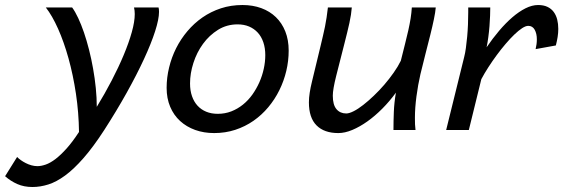

<svg xmlns="http://www.w3.org/2000/svg" viewBox="-118 -518 2244 765"><path d="M169.4 -488.3Q181.6 -471.7 193.6 -446Q205.6 -420.4 216.6 -388.4Q227.5 -356.4 236.8 -319.8Q246.1 -283.2 252.9 -244.6Q259.8 -206.1 263.7 -167.2Q267.6 -128.4 267.6 -92.3Q299.3 -144 326.9 -197Q354.5 -250 375 -299.1Q395.5 -348.1 407.2 -390.1Q418.9 -432.1 418.9 -461.9Q418.9 -476.6 416 -488.3H513.7Q515.6 -481.9 515.6 -470.7Q515.6 -441.9 500 -393.3Q484.4 -344.7 455.6 -282.5Q426.8 -220.2 386.5 -147.9Q346.2 -75.7 297.4 0Q253.4 67.9 214.8 111.8Q176.3 155.8 141.4 181.4Q106.4 207 74.5 217Q42.5 227.1 11.2 227.1Q-22.5 227.1 -49.1 215.3Q-75.7 203.6 -97.7 184.1L-49.8 107.4Q-43.9 113.8 -34.9 120.1Q-25.9 126.5 -15.4 131.8Q-4.9 137.2 7.1 140.6Q19 144 31.2 144Q45.9 144 64.2 137.7Q82.5 131.3 103.3 115.5Q124 99.6 147.5 73.5Q170.9 47.4 196.8 7.8Q195.8 -69.3 184.6 -144.5Q173.3 -219.7 155 -285.4Q136.7 -351.1 113.3 -403.6Q89.8 -456.1 64.5 -488.3Z M828.6 -420.9Q785.6 -420.9 750.7 -399.2Q715.8 -377.4 690.9 -343.3Q666 -309.1 652.6 -267.3Q639.2 -225.6 639.2 -185.5Q639.2 -157.2 647 -134.8Q654.8 -112.3 669.2 -96.7Q683.6 -81.1 703.9 -72.8Q724.1 -64.5 749.5 -64.5Q778.3 -64.5 803.5 -74.2Q828.6 -84 849.9 -101.1Q871.1 -118.2 887.5 -141.1Q903.8 -164.1 915.3 -189.9Q926.8 -215.8 932.9 -243.7Q939 -271.5 939 -298.3Q939 -326.7 931.2 -349.6Q923.3 -372.6 908.9 -388.2Q894.5 -403.8 874.3 -412.4Q854 -420.9 828.6 -420.9ZM545.9 -168Q545.9 -208.5 555.7 -248.8Q565.4 -289.1 583.7 -325.7Q602.1 -362.3 628.7 -393.8Q655.3 -425.3 688.7 -448.5Q722.2 -471.7 762.2 -484.9Q802.2 -498 848.1 -498Q889.2 -498 923.1 -485.6Q957 -473.1 981.2 -449.7Q1005.4 -426.3 1018.8 -392.6Q1032.2 -358.9 1032.2 -316.4Q1032.2 -275.4 1022.7 -235.4Q1013.2 -195.3 995.1 -158.7Q977.1 -122.1 950.9 -90.8Q924.8 -59.6 891.8 -36.6Q858.9 -13.7 819.3 -0.7Q779.8 12.2 735.4 12.2Q694.3 12.2 659.7 -0.2Q625 -12.7 599.6 -35.9Q574.2 -59.1 560.1 -92.5Q545.9 -126 545.9 -168Z M1449.7 0Q1449.7 -36.1 1451.2 -72.5Q1452.6 -108.9 1459.5 -148.9Q1434.6 -114.7 1405.3 -85.2Q1376 -55.7 1345.7 -34.2Q1315.4 -12.7 1285.6 -0.2Q1255.9 12.2 1230 12.2Q1173.8 12.2 1143.3 -18.3Q1112.8 -48.8 1112.8 -109.9Q1112.8 -128.4 1116 -148.7Q1119.1 -168.9 1125 -192.9L1159.2 -334.5Q1164.6 -356.9 1168.9 -375.7Q1173.3 -394.5 1177 -412.4Q1180.7 -430.2 1183.3 -448.5Q1186 -466.8 1188.5 -488.3H1283.7Q1281.7 -460.9 1274.2 -426.5Q1266.6 -392.1 1253.9 -342.8Q1234.9 -268.6 1221.4 -215.1Q1208 -161.6 1208 -136.7Q1208 -100.1 1222.7 -83Q1237.3 -65.9 1261.7 -65.9Q1273.4 -65.9 1291.3 -75Q1309.1 -84 1329.3 -99.9Q1349.6 -115.7 1371.3 -136.5Q1393.1 -157.2 1413.1 -180.4Q1433.1 -203.6 1450.4 -228.3Q1467.8 -252.9 1479 -275.9Q1488.3 -313 1495.8 -342.8Q1503.4 -372.6 1509 -397.7Q1514.6 -422.9 1518.1 -444.8Q1521.5 -466.8 1522.9 -488.3H1618.2Q1616.7 -469.2 1610.8 -441.2Q1605 -413.1 1596.4 -378.7Q1587.9 -344.2 1577.6 -304.7Q1567.4 -265.1 1557.1 -222.2Q1547.4 -180.2 1541.3 -134Q1535.2 -87.9 1535.2 -48.8Q1535.2 -34.7 1535.6 -22.7Q1536.1 -10.7 1537.6 0Z M1659.7 0 1731.4 -290.5Q1735.4 -305.7 1738.3 -326.9Q1741.2 -348.1 1743.4 -371.8Q1745.6 -395.5 1746.6 -420.7Q1747.6 -445.8 1747.6 -469.2V-488.3H1835.4Q1835.4 -475.1 1834.7 -455.6Q1834 -436 1832.3 -414.1Q1830.6 -392.1 1827.6 -369.9Q1824.7 -347.7 1820.8 -329.6Q1844.7 -364.7 1870.8 -395.5Q1897 -426.3 1923.3 -449Q1949.7 -471.7 1975.8 -484.9Q2002 -498 2025.9 -498Q2047.9 -498 2063.2 -490.7Q2078.6 -483.4 2088.1 -470.5Q2097.7 -457.5 2102.1 -440.2Q2106.4 -422.9 2106.4 -402.8Q2106.4 -387.2 2103.8 -370.6Q2101.1 -354 2096.7 -336.9L2016.1 -322.3Q2021 -342.3 2021 -361.3Q2021 -383.8 2012.5 -399.4Q2003.9 -415 1986.8 -415Q1976.6 -415 1962.4 -405.8Q1948.2 -396.5 1931.4 -380.4Q1914.6 -364.3 1896.5 -343Q1878.4 -321.8 1861.1 -298.3Q1843.8 -274.9 1827.9 -250.2Q1812 -225.6 1799.8 -202.6L1750 0Z"/></svg>

Font: Andika New Basic
Style: Italic
Weight: 400
Italic angle: -14°
Designer: Victor Gaultney, Annie Olsen, Julie Remington, Don Collingsworth, Eric Hays
Foundry: SIL International
Version: Version 5.500